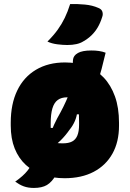

<svg xmlns="http://www.w3.org/2000/svg" viewBox="-20 -867 640 947"><path d="M501 -607Q491 -564 481 -526.5Q471 -489 459.5 -457Q448 -425 434 -396L402 -303H345L362 -320Q359 -293 349.5 -270.5Q340 -248 323 -227Q302 -197 278.5 -174Q255 -151 229 -135Q243 -121 251.5 -107Q260 -93 265 -78Q269 -65 269 -52Q269 -39 266 -27.5Q263 -16 256 -4Q236 31 211.5 45.5Q187 60 147 60Q133 60 120.5 58Q108 56 97 52Q86 48 75.5 42Q65 36 55 29Q76 14 90.5 1Q105 -12 115 -24.5Q125 -37 130 -47L203 -236H263L233 -219Q240 -237 247 -252.5Q254 -268 262 -283Q270 -298 279 -314Q294 -342 306.5 -370Q319 -398 330 -428Q331 -443 331 -458.5Q331 -474 331 -491Q334 -510 336.5 -530Q339 -550 340 -572Q342 -593 364 -605.5Q386 -618 430 -618Q440 -618 449.5 -617.5Q459 -617 468 -615.5Q477 -614 485.5 -612Q494 -610 501 -607ZM301 -559Q359 -559 407.5 -540.5Q456 -522 491.5 -484.5Q527 -447 547 -391.5Q567 -336 567 -261V-247Q567 -167 534.5 -109Q502 -51 442 -19.5Q382 12 299 12Q241 12 192 -4.5Q143 -21 107.5 -53.5Q72 -86 52.5 -134.5Q33 -183 33 -248V-262Q33 -354 65 -420.5Q97 -487 157.5 -523Q218 -559 301 -559ZM311 -387Q283 -387 265 -374Q247 -361 238.5 -332.5Q230 -304 230 -257V-246Q230 -221 232 -201Q234 -181 238 -166Q249 -163 260.5 -161.5Q272 -160 290 -160Q318 -160 335.5 -169Q353 -178 361.5 -198.5Q370 -219 370 -252V-263Q370 -301 367.5 -328.5Q365 -356 358 -381Q348 -384 337.5 -385.5Q327 -387 311 -387ZM326 -847Q361 -848 398.5 -844.5Q436 -841 465 -828Q481 -822 485 -809Q489 -796 484 -783Q475 -754 462 -732Q449 -710 431.5 -693Q414 -676 391 -663Q377 -654 357 -649.5Q337 -645 312 -645Q290 -645 262.5 -648.5Q235 -652 214 -662Q245 -693 265 -721Q285 -749 299.5 -779Q314 -809 326 -847Z"/></svg>

Font: Recursive Monospace Casual Black
Style: Regular
Weight: 900
Version: Version 1.047